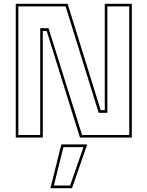

<svg xmlns="http://www.w3.org/2000/svg" viewBox="-20 -720 772 1005"><path d="M76 -13.5H190.5V-572.5H234L409.5 -13.5H656.5V-686.5H542V-129.5H496.5L323.5 -686.5H76ZM62.5 0V-700H334L507 -143.5H528.5V-700H670V0H398.5L224.5 -558H204V0ZM244 265 301 36H436.5L357 265ZM262 251H347L417 50H312Z"/></svg>

Font: Tourney Thin Thin
Style: Regular
Weight: 250
Version: Version 1.015